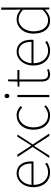

<svg xmlns="http://www.w3.org/2000/svg" viewBox="1142 -1976 847 3172"><g transform="rotate(-90 1566.0 -390.5)"><path d="M300 13C378 13 423 -13 463 -37L447 -68C407 -39 362 -20 302 -20C178 -20 97 -122 97 -261H483C485 -275 485 -286 485 -297C485 -453 408 -540 286 -540C169 -540 59 -434 59 -262C59 -90 167 13 300 13ZM97 -294C108 -427 192 -507 286 -507C385 -507 450 -437 450 -294Z M542 0H581L676 -151C697 -184 717 -217 739 -248H744C766 -217 788 -184 807 -151L905 0H946L765 -273L930 -527H892L805 -387C785 -358 768 -330 749 -300H745C725 -330 705 -358 687 -387L598 -527H558L723 -275Z M1245 13C1313 13 1369 -18 1413 -57L1392 -83C1355 -48 1304 -20 1246 -20C1126 -20 1047 -118 1047 -262C1047 -407 1134 -507 1246 -507C1300 -507 1342 -481 1377 -448L1400 -474C1365 -507 1318 -540 1246 -540C1119 -540 1009 -439 1009 -262C1009 -88 1111 13 1245 13Z M1547 0H1583V-527H1547ZM1566 -660C1586 -660 1602 -675 1602 -701C1602 -723 1586 -739 1566 -739C1545 -739 1530 -723 1530 -701C1530 -675 1545 -660 1566 -660Z M1928 13C1946 13 1979 4 2010 -7L1998 -37C1979 -28 1951 -20 1931 -20C1854 -20 1839 -67 1839 -135V-494H1995V-527H1839V-681H1808L1804 -527L1720 -522V-494H1804V-140C1804 -48 1830 13 1928 13Z M2310 13C2388 13 2433 -13 2473 -37L2457 -68C2417 -39 2372 -20 2312 -20C2188 -20 2107 -122 2107 -261H2493C2495 -275 2495 -286 2495 -297C2495 -453 2418 -540 2296 -540C2179 -540 2069 -434 2069 -262C2069 -90 2177 13 2310 13ZM2107 -294C2118 -427 2202 -507 2296 -507C2395 -507 2460 -437 2460 -294Z M2814 13C2887 13 2946 -26 2990 -70H2992L2997 0H3027V-794H2991V-573L2994 -474C2940 -516 2896 -540 2832 -540C2704 -540 2596 -432 2596 -262C2596 -84 2682 13 2814 13ZM2817 -20C2700 -20 2634 -118 2634 -262C2634 -398 2719 -507 2830 -507C2885 -507 2933 -487 2991 -435V-111C2933 -53 2878 -20 2817 -20Z"/></g></svg>

Font: Harano Aji Gothic KR ExtraLight
Style: Regular
Weight: 250
Foundry: Masamichi Hosoda
Version: HaranoAjiGothicKR-ExtraLight version 20220220;ttx 4.29.1